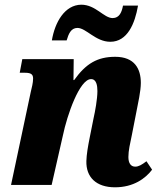

<svg xmlns="http://www.w3.org/2000/svg" viewBox="-20 -788 687 818"><path d="M450 -610C523 -610 555 -688 568 -764H504C499 -737 489 -711 460 -711C422 -711 388 -768 326 -768C256 -767 214 -694 201 -616H264C272 -643 282 -669 310 -669C347 -669 387 -610 450 -610ZM470 10C549 10 600 -28 628 -65L604 -101C584 -86 571 -78 556 -78C538 -78 527 -92 527 -119C527 -146 534 -176 542 -214L561 -311C568 -348 580 -399 580 -435C580 -494 554 -546 471 -546C395 -546 346 -517 296 -447H293L294 -536H75L64 -478H87C115 -478 121 -469 121 -453C121 -435 115 -413 111 -396L27 0H200L248 -211C266 -298 319 -451 368 -451C391 -451 395 -423 395 -400C395 -366 385 -312 379 -286L363 -206C354 -161 349 -131 348 -102C346 -33 390 10 470 10Z"/></svg>

Font: Noto Serif Condensed Black
Style: Italic
Weight: 900
Width: 3
Italic angle: -12°
Designer: Monotype Design Team
Foundry: Monotype Imaging Inc.
Version: Version 2.013